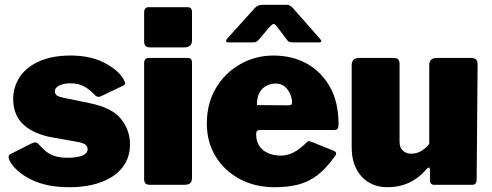

<svg xmlns="http://www.w3.org/2000/svg" viewBox="-20 -772 2054 802"><path d="M373 -378Q358 -395 334 -409.5Q310 -424 273 -424Q247 -424 228 -415Q209 -406 209 -389Q209 -382 215.5 -375Q222 -368 249 -363L355 -341Q448 -322 485.5 -275Q523 -228 523 -170Q523 -112 491 -72Q459 -32 402 -11Q345 10 270 10Q174 10 110 -22Q46 -54 21 -99Q16 -108 16 -116Q16 -124 23 -128L110 -172Q123 -178 129.5 -177Q136 -176 141 -170Q153 -157 167.5 -143.5Q182 -130 206.5 -121Q231 -112 271 -113Q292 -114 309 -117.5Q326 -121 336 -129Q346 -137 346 -149Q346 -159 337.5 -167Q329 -175 300 -180L198 -198Q122 -212 79 -250.5Q36 -289 35 -357Q35 -409 62.5 -450.5Q90 -492 144 -516Q198 -540 275 -540Q357 -540 414.5 -510.5Q472 -481 494 -444Q499 -437 502 -428Q505 -419 494 -414L402 -370Q393 -366 386 -368.5Q379 -371 373 -378Z M782 -29Q782 -13 774 -6.5Q766 0 749 0H608Q593 0 587.5 -6Q582 -12 582 -25V-507Q582 -530 601 -530H764Q782 -530 782 -510ZM782 -603Q782 -574 749 -574H608Q593 -574 587.5 -580.5Q582 -587 582 -600V-719Q582 -742 601 -742H764Q782 -742 782 -721Z M1050 -212Q1050 -182 1063.5 -162Q1077 -142 1100.5 -132Q1124 -122 1153 -122Q1179 -122 1204 -134Q1229 -146 1262 -178Q1266 -182 1269.5 -182.5Q1273 -183 1283 -179L1374 -142Q1392 -135 1378 -118Q1342 -68 1305.5 -40Q1269 -12 1225.5 -1Q1182 10 1126 10Q1046 10 982 -24Q918 -58 881 -118Q844 -178 844 -256Q844 -341 882.5 -405Q921 -469 984.5 -504.5Q1048 -540 1122 -540Q1201 -540 1262 -506Q1323 -472 1358.5 -408.5Q1394 -345 1394 -254Q1394 -241 1391.5 -235.5Q1389 -230 1376 -229H1065Q1058 -229 1054 -225Q1050 -221 1050 -212ZM1183 -332Q1193 -332 1196.5 -334.5Q1200 -337 1200 -346Q1200 -359 1193 -377Q1186 -395 1171 -409Q1156 -423 1131 -423Q1111 -423 1092.5 -413.5Q1074 -404 1063.5 -384Q1053 -364 1053 -333ZM1180 -604 1139 -658Q1129 -672 1123.5 -672Q1118 -672 1105 -658L1059 -604Q1052 -597 1047.5 -596Q1043 -595 1033 -595H934Q925 -595 924.5 -600Q924 -605 931 -613L1043 -737Q1050 -745 1058 -748.5Q1066 -752 1080 -752H1175Q1186 -752 1192 -748Q1198 -744 1203 -739L1314 -613Q1331 -595 1312 -595H1207Q1198 -595 1191.5 -596Q1185 -597 1180 -604Z M1698 -130Q1721 -130 1740.5 -142Q1760 -154 1773 -171V-501Q1773 -530 1806 -530H1949Q1975 -530 1975 -504L1971 -22Q1971 0 1952 0H1794Q1776 0 1776 -20V-64Q1776 -70 1772.5 -71.5Q1769 -73 1764 -68Q1730 -28 1689 -9Q1648 10 1598 10Q1555 10 1521.5 -9.5Q1488 -29 1468.5 -66.5Q1449 -104 1449 -157V-500Q1449 -530 1480 -530H1626Q1649 -530 1649 -504V-179Q1649 -156 1662.5 -143Q1676 -130 1698 -130Z"/></svg>

Font: Libre Franklin Black
Style: Regular
Weight: 900
Designer: Pablo Impallari, Rodrigo Fuenzalida, Nhung Nguyen
Foundry: Impallari Type
Version: Version 3.000